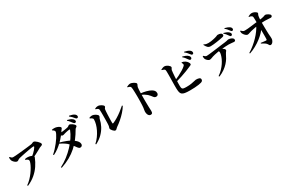

<svg xmlns="http://www.w3.org/2000/svg" viewBox="203 -2543 6505 4317"><g transform="rotate(-30 3455.0 -385.0)"><path d="M563.7 -459.4Q600.2 -485.5 632.7 -515.5Q665.1 -545.5 690.4 -575.1Q715.7 -604.8 728.6 -628.2Q737.1 -643.7 732.8 -648.4Q728.4 -653.1 713.9 -653.1Q701.8 -653.1 667.4 -648Q633 -642.9 586.7 -634.6Q540.5 -626.3 490.6 -616.6Q440.7 -606.9 396.1 -597.2Q351.5 -587.5 321.6 -580.1Q302.6 -574.9 289.5 -565.9Q276.4 -556.9 265.2 -549.6Q254 -542.3 238.6 -542.3Q220.6 -542.3 197.9 -557Q175.3 -571.8 156.4 -593.4Q137.5 -615.1 129.8 -635.4Q124.2 -650.6 122.5 -670.7Q120.7 -690.7 122.5 -711.6L137.8 -716.4Q158.8 -692.9 173 -682.1Q187.2 -671.3 211.1 -671.3Q234.3 -671.3 273.8 -673.9Q313.3 -676.5 362.3 -681.3Q411.4 -686.1 463.1 -691.3Q514.8 -696.6 562 -701.9Q609.2 -707.1 645.6 -711.6Q682.1 -716.1 699.4 -718.9Q726.5 -723.1 742 -732.9Q757.6 -742.6 775.6 -742.6Q790.2 -742.6 812.8 -728.1Q835.4 -713.5 858.5 -691.8Q881.7 -670.1 897.4 -647.5Q913.1 -624.9 913.1 -608.9Q913.1 -591.8 898.1 -582.9Q883.1 -574 864.6 -568.9Q846.2 -563.7 833.7 -556.9Q807.3 -542.3 767.3 -519.8Q727.2 -497.3 679.3 -473.1Q631.4 -449 580.4 -425.8ZM162.2 35.6Q220 -3.8 270 -55.2Q320 -106.7 360.1 -161.7Q400.2 -216.6 428.7 -267.7Q457.2 -318.7 472.2 -358.4Q487.3 -398.1 487.3 -418.1Q487.3 -441.8 465.3 -457.2Q443.2 -472.6 411.6 -485.5L414 -500.8Q431.2 -504.9 448.3 -507.3Q465.5 -509.7 483.8 -508.8Q531.6 -507.2 566.3 -493.6Q601 -480 613.4 -469.5Q624.3 -460.7 628.5 -450.6Q632.7 -440.4 627 -425.4Q586.6 -324.2 526.1 -234.6Q465.6 -145 379.9 -72.1Q294.1 0.7 175.9 52.8Z M1798.2 -642.3Q1786.7 -641.6 1775.2 -651Q1763.8 -660.4 1751.2 -677.2Q1735.9 -697.7 1717.5 -721.6Q1699.2 -745.5 1664.3 -776.7L1673.9 -789.6Q1712.6 -780.2 1745.6 -767.3Q1778.5 -754.4 1800.6 -734.8Q1817.7 -720.4 1824.7 -707Q1831.8 -693.6 1832.5 -677.2Q1833.9 -662.8 1824.2 -653.3Q1814.5 -643.7 1798.2 -642.3ZM1023.3 61.5Q1128.9 8.5 1223.2 -64.7Q1317.4 -137.9 1395.8 -221.6Q1474.2 -305.3 1531.6 -391.7Q1589.1 -478.1 1619.7 -557.8Q1627.5 -577.4 1607.5 -576.9Q1595.1 -576.6 1569 -572Q1542.9 -567.4 1516.8 -561.3Q1490.7 -555.2 1476.1 -550.4Q1460.1 -545.2 1447.2 -541.1Q1434.4 -537 1419.6 -537Q1407.1 -537 1388.2 -551Q1369.3 -565 1348.9 -582.4L1367.3 -618.2Q1383.8 -615.9 1394.2 -615.1Q1404.6 -614.4 1415 -614.4Q1427.7 -614.4 1454.5 -617.2Q1481.2 -620.1 1511.7 -624.8Q1542.1 -629.5 1567.4 -634.1Q1592.7 -638.7 1602.7 -641.9Q1621.8 -648.6 1636.3 -661.8Q1650.8 -675.1 1667.6 -675.1Q1678.6 -675.1 1699 -665.1Q1719.4 -655 1740.6 -639.8Q1761.8 -624.6 1776.6 -607.1Q1791.4 -589.6 1791.4 -574.3Q1791.4 -561.9 1780.3 -552.4Q1769.3 -542.9 1756.4 -533.7Q1743.4 -524.5 1736.7 -512.2Q1677.2 -407.7 1608.5 -318.2Q1539.8 -228.7 1456 -154.1Q1372.2 -79.4 1268.3 -20.7Q1164.4 38 1034.2 81.2ZM1627.6 -102.5Q1607.7 -101.8 1594 -111.4Q1580.4 -121.1 1565.4 -141.4Q1550.4 -161.7 1527.5 -193.1Q1504.6 -224.4 1466.1 -268.1Q1417.6 -322.8 1364.7 -356Q1311.8 -389.2 1251.5 -418.5L1265.9 -439.2Q1301.8 -429.5 1345.8 -415.2Q1389.7 -401 1435.8 -383Q1481.9 -364.9 1520.9 -342.7Q1562.3 -319.3 1599.1 -291.4Q1635.9 -263.5 1659.1 -232Q1682.3 -200.5 1683.7 -165.5Q1685.2 -137.4 1669 -120.3Q1652.8 -103.3 1627.6 -102.5ZM1012.3 -272.3Q1058.3 -311.3 1103.1 -359.4Q1147.9 -407.5 1187.5 -458.4Q1227.1 -509.4 1257.3 -556Q1287.5 -602.7 1304.7 -639.6Q1321.9 -676.4 1321.9 -695.3Q1321.9 -709.8 1305.9 -726Q1290 -742.2 1265.9 -755.1L1268.5 -768.8Q1283 -772.2 1298.6 -774.5Q1314.2 -776.7 1338.1 -775.4Q1372.1 -774 1404.9 -762Q1437.7 -749.9 1459.3 -733.9Q1480.8 -717.8 1480.8 -704.7Q1480.8 -689 1472.6 -680.7Q1464.3 -672.4 1451.1 -652.7Q1417.2 -599.4 1371.6 -543.2Q1326.1 -486.9 1271.4 -433Q1216.8 -379.1 1154.9 -333.1Q1093 -287.1 1024.9 -254.6ZM1891.3 -710.3Q1876.4 -709.6 1865.5 -720.7Q1854.7 -731.8 1839.6 -749.3Q1825.3 -766.9 1807.9 -786.3Q1790.6 -805.8 1751 -837L1760.6 -850.6Q1804.9 -841.5 1834.2 -832.3Q1863.5 -823.1 1885.9 -807.6Q1904.7 -794.5 1914 -779.9Q1923.4 -765.3 1924.1 -747.3Q1924.9 -730.8 1915.5 -720.9Q1906.1 -711 1891.3 -710.3Z M2501.5 -41.1Q2487.4 -41.1 2470.7 -52.9Q2453.9 -64.8 2439 -81.8Q2424.1 -98.8 2414.3 -116.1Q2404.6 -133.4 2404.6 -144.5Q2404.6 -155.7 2408.2 -165.2Q2411.8 -174.7 2416 -187.5Q2420.2 -200.3 2421.9 -219.5Q2423.7 -233.9 2424.8 -269.9Q2425.9 -305.8 2426.6 -353.7Q2427.2 -401.5 2427.5 -451.9Q2427.8 -502.2 2427.3 -546.9Q2426.8 -591.6 2424.8 -620.6Q2423.8 -642.2 2404.3 -655.9Q2384.8 -669.6 2349.1 -677.1L2347.9 -693.6Q2372.2 -706.6 2390.4 -711.4Q2408.6 -716.2 2428.8 -716.2Q2449.1 -716.2 2472.4 -707.9Q2495.7 -699.6 2516.7 -686.6Q2537.8 -673.7 2550.9 -659.3Q2564.1 -645 2564.1 -632.6Q2564.1 -619.7 2557.8 -611.4Q2551.4 -603.1 2543.9 -593Q2536.3 -582.8 2533.9 -564.4Q2531.4 -547.3 2529.2 -513.9Q2527 -480.5 2525.1 -439.9Q2523.2 -399.2 2522.1 -357.4Q2521 -315.7 2520.3 -280.6Q2519.7 -245.4 2520.4 -223.9Q2520.4 -199.9 2542.9 -209.2Q2598.5 -232.3 2660.6 -269.9Q2722.6 -307.5 2785 -354.8Q2847.4 -402 2904 -452.7L2919.7 -440.3Q2878.2 -371.4 2820.1 -307.1Q2762 -242.8 2697.5 -187.8Q2633 -132.7 2570.7 -90.3Q2559.4 -82.9 2548.9 -71.2Q2538.3 -59.5 2527 -50.3Q2515.6 -41.1 2501.5 -41.1ZM1955.5 -3.2Q2012.9 -54.7 2059 -117.7Q2105 -180.7 2137.7 -247.9Q2170.4 -315.1 2187.8 -379.5Q2205.2 -443.9 2205.2 -498.3Q2205.2 -514.8 2194.6 -526.7Q2184 -538.6 2167.7 -547.7Q2151.3 -556.8 2134 -563.7V-580.8Q2151.1 -587.2 2170.2 -592.7Q2189.3 -598.2 2211.1 -597.7Q2228.2 -597.4 2251.3 -589.1Q2274.5 -580.8 2296.6 -567.3Q2318.6 -553.7 2333 -538.1Q2347.4 -522.5 2347.4 -507.4Q2347.4 -488.3 2336.1 -472.7Q2324.7 -457.1 2320.7 -437.6Q2304 -352.9 2260.8 -270Q2217.7 -187.1 2145.7 -114.5Q2073.7 -41.8 1968.7 11.8Z M3365.4 50.8Q3339.6 50.8 3321.6 34.1Q3303.6 17.4 3294.3 -11.4Q3285.1 -40.2 3285.1 -77Q3285.1 -97.1 3290.1 -117.5Q3295.1 -138 3298.8 -170.9Q3301.8 -198.9 3303.7 -235.7Q3305.6 -272.4 3306.4 -311.1Q3307.3 -349.7 3307.6 -383.8Q3308 -417.8 3308 -440.1Q3308 -471.5 3307.3 -508.4Q3306.6 -545.3 3305.5 -581.2Q3304.4 -617.1 3302.4 -646.9Q3300.4 -676.7 3297 -693.5Q3292.3 -718.7 3271 -729Q3249.6 -739.3 3219 -745.5L3218 -761.2Q3239.6 -771.2 3263.3 -780.4Q3287 -789.5 3308.7 -789.5Q3327.3 -789.5 3351.1 -781.5Q3374.9 -773.4 3397.4 -761Q3419.8 -748.7 3434 -734.5Q3448.3 -720.4 3448.3 -708.1Q3448.3 -693.5 3442.5 -683.4Q3436.6 -673.3 3430.3 -662.1Q3424 -651 3420.5 -632.1Q3417.5 -609.9 3415.3 -581.1Q3413.1 -552.4 3412.2 -519.3Q3411.3 -486.2 3410.6 -451.5Q3409.9 -410.8 3409.4 -367Q3408.9 -323.2 3409.2 -279.3Q3409.6 -235.4 3410.6 -195.1Q3411.5 -154.9 3412.2 -121.1Q3413.7 -82.8 3415.1 -57.6Q3416.4 -32.5 3416.4 -22.1Q3416.4 16.9 3405.6 33.8Q3394.7 50.8 3365.4 50.8ZM3675.6 -239.9Q3651.8 -239.9 3637 -249.5Q3622.2 -259.1 3609 -276.4Q3595.9 -293.6 3578 -316.8Q3560.1 -340 3531.4 -366.1Q3504.8 -388.5 3471.4 -409.3Q3438 -430.1 3388.3 -451.3V-483.1Q3470.5 -476.5 3543.5 -456.9Q3616.5 -437.3 3661.4 -410.3Q3694.3 -390.7 3714.2 -366Q3734.1 -341.2 3734.1 -301.1Q3734.1 -276.8 3718.7 -258.3Q3703.4 -239.9 3675.6 -239.9Z M4755.7 -575.2Q4743.3 -575.8 4733.3 -586.1Q4723.4 -596.4 4711 -613.9Q4697.2 -634.6 4676.9 -661Q4656.6 -687.4 4621.5 -717.1L4631.7 -731Q4673.5 -719.3 4707.8 -704.5Q4742.1 -689.6 4764.6 -668.3Q4780.7 -653.6 4787.2 -640Q4793.6 -626.4 4793.3 -612.1Q4793.1 -596.7 4782.5 -585.8Q4772 -575 4755.7 -575.2ZM4402.5 18Q4320.4 18 4271.8 9.3Q4223.2 0.6 4198.8 -20.4Q4174.5 -41.4 4166.4 -79Q4158.3 -116.6 4156.8 -173.5Q4156.1 -209.4 4156.3 -256.2Q4156.6 -302.9 4157.6 -353.9Q4158.6 -404.9 4159.4 -454.4Q4160.2 -504 4160.1 -545.6Q4160 -587.2 4159.4 -615.8Q4158.8 -644.3 4155.6 -652.2Q4150.2 -669.3 4129.8 -679.1Q4109.4 -688.9 4076.9 -698L4076.6 -710Q4095 -718.8 4121.5 -729.7Q4147.9 -740.6 4170 -740.1Q4192.5 -739.8 4215.4 -730.3Q4238.2 -720.8 4258 -706.2Q4277.7 -691.6 4289.8 -675.8Q4302 -660 4302 -647.2Q4302 -634.1 4296 -625.1Q4290 -616.1 4283.3 -606.2Q4276.7 -596.4 4273.9 -581.1Q4270.5 -556.9 4266.5 -516.8Q4262.5 -476.7 4259.8 -429.9Q4257.1 -383 4255.2 -336Q4253.4 -288.9 4252.4 -249.3Q4251.4 -209.7 4252.1 -184.6Q4252.8 -143.6 4261 -123.1Q4269.2 -102.7 4295.5 -96.5Q4321.8 -90.2 4375.8 -90.2Q4449.1 -90.2 4503.7 -99.6Q4558.3 -108.9 4592.1 -117.8Q4626 -126.8 4635.8 -126.8Q4691.7 -126.8 4721.3 -113.1Q4750.8 -99.5 4750.8 -70.4Q4750.8 -44.4 4737.1 -31.1Q4723.4 -17.8 4701.9 -10.8Q4675.9 -2.2 4631 4.4Q4586 11 4528 14.5Q4469.9 18 4402.5 18ZM4211.9 -337.2Q4278 -364.6 4343.2 -397.4Q4408.5 -430.1 4462.8 -463.9Q4517.1 -497.7 4549.9 -529.3Q4561.7 -540 4565.2 -549.2Q4568.6 -558.4 4564.5 -573.8Q4562 -586.1 4556.1 -597.7Q4550.2 -609.2 4546.6 -615.4L4556.7 -624.6Q4582.8 -620.4 4602.1 -613.4Q4621.4 -606.4 4641.3 -592.2Q4674.1 -569 4691.7 -540.6Q4709.3 -512.2 4709.3 -493.5Q4709.3 -474.7 4690.4 -467.3Q4671.4 -459.9 4642.7 -446.3Q4595.1 -424.9 4531.7 -400.5Q4468.2 -376 4391 -350.4Q4313.7 -324.7 4224.2 -299.5ZM4852.7 -655.3Q4838 -655.6 4827.8 -666.6Q4817.6 -677.6 4802.8 -696.6Q4789.4 -714.4 4770.6 -736.6Q4751.9 -758.7 4712.8 -789.5L4722 -802.7Q4764.3 -793.7 4797.7 -781.2Q4831.2 -768.7 4851.8 -752.7Q4871.1 -738.4 4878.6 -723.1Q4886.1 -707.9 4885.8 -690.4Q4885.8 -674.3 4877 -664.8Q4868.2 -655.3 4852.7 -655.3Z M5814.8 -581.1Q5801.9 -581.4 5793.5 -590.8Q5785.1 -600.2 5772.7 -617.3Q5758.9 -636.6 5739.9 -662.1Q5720.8 -687.6 5687.4 -714L5697.1 -726.9Q5734.3 -716.9 5766.6 -702.8Q5798.9 -688.7 5819.3 -670.9Q5835.1 -657.1 5842.2 -644.4Q5849.2 -631.7 5848.9 -615.2Q5848.7 -601.6 5838.8 -591.2Q5828.9 -580.8 5814.8 -581.1ZM5117.8 60.2Q5183.3 15.2 5232.1 -36.3Q5280.8 -87.7 5315.5 -139.8Q5350.2 -191.8 5371.7 -240Q5393.1 -288.2 5402.6 -326.8Q5412.2 -365.4 5412.2 -388.6Q5412.2 -403.6 5405.4 -419.2Q5398.6 -434.7 5381.7 -450.1L5448.5 -460.3Q5478.3 -444.1 5502.6 -428.8Q5526.8 -413.6 5541.6 -398.5Q5556.3 -383.5 5556.3 -368.1Q5556.3 -355.7 5548.9 -345.6Q5541.4 -335.5 5530.4 -321.8Q5519.4 -308.1 5507.6 -283.3Q5488.6 -240.9 5459.3 -192.7Q5430 -144.5 5385.8 -95.8Q5341.5 -47.1 5279.4 -2.6Q5217.2 41.8 5132.5 77.9ZM5133.5 -357.5Q5117.2 -357.5 5096.9 -370.7Q5076.7 -383.8 5060.3 -403.1Q5043.9 -422.3 5038.1 -439Q5032.7 -452.8 5031.7 -470Q5030.7 -487.1 5031.9 -505.1L5044.3 -510.1Q5063.6 -492.1 5079.8 -479.8Q5096.1 -467.5 5118.9 -467.5Q5139.2 -467.5 5182.9 -472.2Q5226.6 -476.9 5283.8 -484Q5340.9 -491.1 5402 -499.2Q5463.1 -507.3 5518.8 -514.7Q5574.5 -522 5615 -526.3Q5648.8 -530 5668.6 -534.8Q5688.3 -539.5 5698.7 -542.9Q5709 -546.2 5713.6 -546.2Q5745.7 -546.2 5775.4 -536.3Q5805.1 -526.5 5824.5 -510Q5843.9 -493.6 5843.9 -472.8Q5843.9 -448.3 5833.3 -440.1Q5822.8 -431.9 5801.9 -431.9Q5785.4 -431.9 5750.4 -437.4Q5715.5 -442.8 5672 -442.8Q5632.1 -442.8 5575 -439.2Q5517.9 -435.6 5455.7 -429.1Q5417.7 -425.5 5373.5 -417.8Q5329.4 -410.1 5291.3 -401.6Q5253.1 -393.1 5232.5 -386.2Q5207.6 -378.3 5181.7 -368Q5155.8 -357.8 5133.5 -357.5ZM5303.4 -610.5Q5256.3 -610.5 5228 -637.8Q5199.8 -665 5172.9 -718.5L5183.3 -727.6Q5214.2 -708.5 5240.7 -703.5Q5267.1 -698.5 5292.1 -698.5Q5328.9 -698.5 5364.8 -703.6Q5400.8 -708.6 5431.9 -716.2Q5463 -723.7 5483.4 -728.7Q5508.9 -735.7 5523.3 -741.9Q5537.8 -748 5546.4 -751.9Q5555.1 -755.8 5561.7 -755.8Q5611.8 -755.8 5641 -740.4Q5670.2 -724.9 5670.2 -695.6Q5670.2 -680.8 5661.3 -670.7Q5652.4 -660.7 5628.4 -655.3Q5599 -648.4 5556.4 -640.4Q5513.8 -632.4 5467.3 -625.8Q5420.8 -619.2 5378 -614.9Q5335.2 -610.5 5303.4 -610.5ZM5893.8 -667.8Q5878.9 -668.1 5870.3 -677.9Q5861.6 -687.7 5847.5 -706Q5832.7 -726 5814.2 -748.9Q5795.6 -771.7 5763.6 -795.2L5772.8 -808.8Q5812.5 -799.4 5840.9 -788.2Q5869.3 -777.1 5888.8 -763.5Q5907.3 -750.9 5916.8 -735.8Q5926.2 -720.6 5926.2 -704.2Q5926.2 -690.2 5918.5 -678.9Q5910.8 -667.6 5893.8 -667.8Z M5975.4 -44.5Q6051.2 -91.3 6119.1 -146.8Q6186.9 -202.3 6244.7 -262.4Q6302.6 -322.5 6347.3 -383.8Q6392.1 -445.2 6420.1 -503.9L6510.8 -510.1L6509.5 -421.8Q6477 -366.6 6423.8 -309.6Q6370.6 -252.6 6301.8 -199.3Q6233 -146 6153.1 -101.9Q6073.2 -57.7 5986.5 -28.1ZM6487.5 40.1Q6468.8 40.1 6458.9 28.3Q6449 16.5 6440.6 0.2Q6432.3 -16.1 6416.2 -30.9Q6395.5 -50.4 6368.2 -65.8Q6341 -81.3 6307.8 -98.4L6313.1 -114.2Q6349.2 -109.4 6383.4 -104.6Q6417.6 -99.9 6441.7 -98.8Q6464.1 -98 6465.1 -119.5Q6466.4 -134.4 6466.9 -165.7Q6467.4 -197 6467.2 -239.7Q6467.1 -282.4 6466.6 -331.5Q6466.1 -380.6 6465.6 -431.1Q6465.1 -481.5 6464.4 -528.2Q6464.4 -543.5 6463.9 -573.3Q6463.4 -603.1 6462.9 -635Q6462.4 -666.9 6460.9 -689.5Q6460.2 -705.7 6455.6 -714.2Q6451.1 -722.8 6439.3 -730.4Q6424.8 -741 6407.2 -744.8Q6389.6 -748.6 6373.4 -751.1L6372.9 -765.6Q6389.3 -774.9 6416.4 -785.6Q6443.5 -796.2 6467.6 -796.2Q6498.2 -796.2 6527.4 -783.6Q6556.5 -771 6575.6 -754.9Q6594.7 -738.9 6594.7 -727.5Q6594.7 -716.5 6590.1 -708.9Q6585.5 -701.3 6580.1 -691.9Q6574.6 -682.6 6571.9 -665.5Q6568.7 -646.6 6566.6 -625.6Q6564.5 -604.6 6563.4 -585.3Q6562.3 -566 6561.6 -550.4Q6560.8 -528.3 6560.8 -485.5Q6560.8 -442.7 6561.6 -391.7Q6562.3 -340.7 6563.2 -291.3Q6564 -241.9 6565.8 -206.6Q6566.8 -185.7 6568.8 -164.9Q6570.8 -144.1 6572.3 -123.4Q6573.8 -102.7 6573.8 -81.2Q6573.8 -49.9 6560.6 -22.1Q6547.4 5.7 6527.6 22.9Q6507.8 40.1 6487.5 40.1ZM6152.7 -420.5Q6135.1 -420.5 6113.3 -436.7Q6091.5 -452.9 6074.4 -474.6Q6057.4 -496.3 6051.2 -511.4Q6045.8 -525.8 6044 -540.4Q6042.3 -555.1 6042.3 -574.6L6055.6 -580.4Q6076.7 -558.2 6096.4 -545Q6116.1 -531.7 6143.3 -532Q6177 -532 6223.4 -536.2Q6269.7 -540.5 6321.8 -547.1Q6373.9 -553.7 6424.3 -559.8Q6474.6 -565.8 6516.3 -569.6Q6576.1 -575.4 6611.8 -582.3Q6647.6 -589.1 6666.5 -595.4Q6685.4 -601.8 6694.4 -605.7Q6703.5 -609.7 6709.8 -609.7Q6726.4 -609.7 6746.7 -601.9Q6767 -594.2 6786.5 -582.1Q6806.1 -570.1 6818.5 -556.5Q6831 -542.9 6831 -530.3Q6831 -513.1 6820.2 -501.6Q6809.3 -490.1 6790.8 -490.1Q6768.3 -490.1 6732.1 -493.3Q6695.9 -496.5 6642.7 -497.5Q6589.4 -498.6 6513.5 -492.1Q6437.7 -486.1 6373.5 -473.7Q6309.3 -461.4 6263 -450.5Q6227.6 -442.1 6200.9 -431.3Q6174.2 -420.5 6152.7 -420.5Z"/></g></svg>

Font: Noto Serif KR ExtraLight
Style: Regular
Weight: 200
Designer: Ryoko NISHIZUKA 西塚涼子 (kana & ideographs); Frank Grießhammer (Latin, Greek & Cyrillic); Wenlong ZHANG 张文龙 (bopomofo); San
Foundry: Adobe
Version: Version 2.002-H1;hotconv 1.1.0;makeotfexe 2.6.0